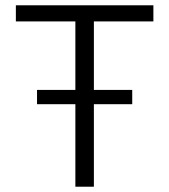

<svg xmlns="http://www.w3.org/2000/svg" viewBox="-20 -706 640 726"><path d="M265 0V-312H120V-366H265V-625H40V-686H560V-625H335V-366H480V-312H335V0Z"/></svg>

Font: Chivo Mono Medium ExtraLight
Style: Regular
Weight: 250
Monospace: yes
Version: Version 1.008